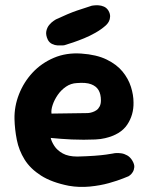

<svg xmlns="http://www.w3.org/2000/svg" viewBox="-20 -707 576 742"><path d="M246 11Q180 -2 138.5 -28.5Q97 -55 75 -90.5Q53 -126 45 -166.5Q37 -207 36 -247Q35 -296 53.5 -343Q72 -390 106 -426.5Q140 -463 188 -483.5Q236 -504 294 -500Q353 -496 392 -477Q431 -458 453.5 -430.5Q476 -403 486 -371.5Q496 -340 496 -311Q497 -263 471.5 -225Q446 -187 386 -173Q370 -169 348.5 -168Q327 -167 303.5 -167Q280 -167 257 -168Q234 -169 216 -170.5Q198 -172 187 -173Q176 -174 176 -174Q179 -160 190 -143Q201 -126 222.5 -114Q244 -102 279 -102Q317 -103 344.5 -105Q372 -107 389.5 -109.5Q407 -112 415 -113.5Q423 -115 423 -115Q423 -115 430 -115.5Q437 -116 448.5 -114.5Q460 -113 471.5 -106.5Q483 -100 491 -87Q500 -72 499 -61Q498 -50 493 -42Q488 -34 482.5 -30Q477 -26 477 -26Q477 -26 456 -17.5Q435 -9 401.5 0.5Q368 10 327 14Q286 18 246 11ZM179 -268 319 -270Q319 -270 324 -270.5Q329 -271 337 -273.5Q345 -276 352.5 -281Q360 -286 365 -295.5Q370 -305 370 -319Q370 -343 361 -358.5Q352 -374 332 -381.5Q312 -389 277 -386Q254 -385 235 -372Q216 -359 203 -340Q190 -321 183.5 -301.5Q177 -282 179 -268ZM228 -532Q228 -532 220.5 -531.5Q213 -531 202.5 -531.5Q192 -532 181.5 -537Q171 -542 165 -553Q156 -572 159 -586.5Q162 -601 170.5 -611Q179 -621 187.5 -626.5Q196 -632 196 -632Q245 -655 277 -666Q309 -677 335 -685Q335 -685 342.5 -686Q350 -687 360.5 -686.5Q371 -686 381.5 -681.5Q392 -677 399 -666Q406 -654 405.5 -643Q405 -632 401 -624.5Q397 -617 392.5 -612.5Q388 -608 388 -608Q371 -593 349 -580.5Q327 -568 305 -559Q283 -550 262.5 -543Q242 -536 228 -532Z"/></svg>

Font: Sour Gummy
Style: Bold
Weight: 700
Designer: Stefie Justprince
Foundry: Eifetstype
Version: Version 1.000